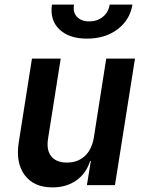

<svg xmlns="http://www.w3.org/2000/svg" viewBox="-20 -805 640 835"><path d="M208 10Q127 10 87 -44Q47 -98 62 -189L119 -550H244L189 -202Q181 -152 203 -125Q225 -98 271 -98Q318 -98 348.5 -126Q379 -154 388 -206L442 -550H567L480 0H358L375 -105H372Q355 -51 312 -20.5Q269 10 208 10ZM358 -637Q280 -637 238 -677.5Q196 -718 206 -785H302Q296 -752 314.5 -732Q333 -712 368 -712Q403 -712 427.5 -732Q452 -752 457 -785H556Q545 -718 491 -677.5Q437 -637 358 -637Z"/></svg>

Font: JetBrains Mono NL
Style: Bold Italic
Weight: 700
Italic angle: -9°
Designer: Philipp Nurullin, Konstantin Bulenkov
Foundry: JetBrains
Version: Version 2.304; ttfautohint (v1.8.4.7-5d5b)